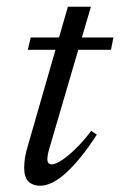

<svg xmlns="http://www.w3.org/2000/svg" viewBox="-20 -556 365 584"><path d="M64.5 -404.5 73.5 -442H325L317.5 -404.5ZM131 -107.5Q128.5 -99.5 127 -93Q125.5 -86.5 124.8 -81.5Q124 -76.5 124 -72.5Q124 -64 127.5 -60Q131 -56 137 -56Q148 -56 166.5 -67.8Q185 -79.5 208.5 -102Q232 -124.5 257.5 -158L274.5 -146.5Q250 -108.5 226.8 -79.8Q203.5 -51 181.8 -31Q160 -11 140 -1Q120 9 102 9Q80.5 9 67 -3.5Q53.5 -16 53.5 -46.5Q53.5 -59.5 56.2 -77.2Q59 -95 67 -120.5L186.5 -535.5H256.5Z"/></svg>

Font: Newsreader 28pt
Style: Italic
Weight: 400
Italic angle: -17°
Version: Version 1.003